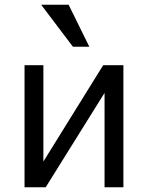

<svg xmlns="http://www.w3.org/2000/svg" viewBox="-20 -786 621 806"><path d="M286.1 -589.8 152.8 -766.1H268.1L355 -589.8ZM171.9 0H83V-512.2H162.1V-107.9L413.1 -512.2H498V0H418.9V-396Z"/></svg>

Font: ClearSansRegular
Style: Regular
Weight: 400
Foundry: Intel Corporation
Version: Version 1.00